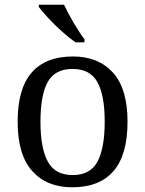

<svg xmlns="http://www.w3.org/2000/svg" viewBox="-20 -786 617 816"><path d="M287 10Q179 10 117 -59Q55 -128 55 -269Q55 -409 114.5 -477.5Q174 -546 290 -546Q398 -546 460 -477.5Q522 -409 522 -269Q522 -128 462.5 -59Q403 10 287 10ZM289 -42Q364 -42 394.5 -99.5Q425 -157 425 -269Q425 -381 394 -437Q363 -493 288 -493Q213 -493 182.5 -437Q152 -381 152 -269Q152 -157 183 -99.5Q214 -42 289 -42ZM301 -606Q275 -624 243 -652.5Q211 -681 184.5 -710Q158 -739 145 -756V-766H252Q268 -732 292.5 -690Q317 -648 339 -619V-606Z"/></svg>

Font: Noto Serif Old Uyghur
Style: Regular
Weight: 400
Designer: Lewis McGuffie
Foundry: Google LLC
Version: Version 1.003; ttfautohint (v1.8.4.7-5d5b)